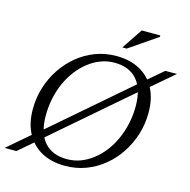

<svg xmlns="http://www.w3.org/2000/svg" viewBox="-137 -986 1104 1117"><g transform="rotate(15 414.5 -428.0)"><path d="M843 -675 697 -550 665.5 -526.5 175.5 -103.5 156.5 -85.5 56.5 0H-14L135.5 -128.5L159 -146L651 -571L674 -590.5L773 -675ZM168.5 -245Q168.5 -139.5 216 -85Q263.5 -30.5 352.5 -30.5Q395 -30.5 433.8 -45Q472.5 -59.5 507 -86.2Q541.5 -113 569.5 -149.5Q597.5 -186 617.8 -230.8Q638 -275.5 649 -326Q660 -376.5 660 -430Q660 -535.5 612.5 -590Q565 -644.5 476 -644.5Q434 -644.5 395 -630Q356 -615.5 321.5 -588.8Q287 -562 258.8 -525.5Q230.5 -489 210.2 -444.2Q190 -399.5 179.2 -349.2Q168.5 -299 168.5 -245ZM742 -414Q742 -346.5 722.8 -284Q703.5 -221.5 668.2 -168Q633 -114.5 584.5 -74.5Q536 -34.5 476.8 -12.2Q417.5 10 351 10Q269.5 10 210.2 -22.2Q151 -54.5 118.5 -115.2Q86 -176 86 -261Q86 -328.5 105.2 -391Q124.5 -453.5 160 -507Q195.5 -560.5 244 -600.5Q292.5 -640.5 351.5 -662.8Q410.5 -685 477.5 -685Q558.5 -685 618 -652.8Q677.5 -620.5 709.8 -560Q742 -499.5 742 -414ZM496.5 -742 579.5 -866.5H691.5V-858L522.5 -742Z"/></g></svg>

Font: Newsreader 24pt
Style: Italic
Weight: 400
Italic angle: -17°
Designer: Hugues Gentile
Foundry: Production Type
Version: Version 1.003